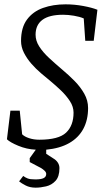

<svg xmlns="http://www.w3.org/2000/svg" viewBox="-20 -680 491 885"><path d="M144 185Q118 185 98.5 175Q79 165 68 156L87 131Q96 138 107.5 142.5Q119 147 143 147Q169 147 181 141Q193 135 193 122Q193 114 185.5 107Q178 100 170 95L117 67V49L145 10Q103 8 64.5 -8Q26 -24 12 -38L28 -170H71L82 -61Q93 -50 114.5 -43Q136 -36 161 -36Q250 -36 284.5 -68.5Q319 -101 319 -161Q319 -188 302.5 -213.5Q286 -239 261.5 -262.5Q237 -286 214 -305Q193 -322 169 -342.5Q145 -363 124.5 -386.5Q104 -410 90.5 -436.5Q77 -463 77 -491Q77 -553 104.5 -590Q132 -627 178.5 -643.5Q225 -660 282 -660Q323 -660 363.5 -652.5Q404 -645 429 -635L412 -492H373L366 -595Q348 -603 321 -607.5Q294 -612 271 -612Q207 -612 175.5 -588.5Q144 -565 144 -520Q144 -492 161 -465.5Q178 -439 206 -413Q234 -387 267 -359Q297 -334 324 -306.5Q351 -279 368.5 -248Q386 -217 386 -182Q386 -127 364 -86Q342 -45 299 -20.5Q256 4 193 10V29L227 51Q239 58 246.5 69.5Q254 81 254 95Q254 134 236 153.5Q218 173 192.5 179Q167 185 144 185Z"/></svg>

Font: Faustina Light
Style: Italic
Weight: 300
Italic angle: -8°
Designer: Alfonso Garcia
Foundry: http://www.omnibus-type.com
Version: Version 1.200